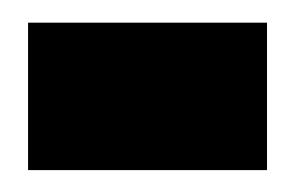

<svg xmlns="http://www.w3.org/2000/svg" viewBox="-20 -323 262 171"><path d="M5 -171.5H217.8V-302.8H5Z"/></svg>

Font: Jost* Book
Style: Regular
Weight: 400
Version: Version 3.000